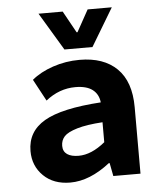

<svg xmlns="http://www.w3.org/2000/svg" viewBox="-53 -787 707 846"><g transform="rotate(-5 300.0 -364.5)"><path d="M249 -574.2 148.9 -741.2H255.9L309.1 -645H313L366.2 -741.2H473.1L373 -574.2ZM224.1 12.2Q150.4 12.2 105.7 -31.5Q61 -75.2 61 -141.1Q61 -227.5 137.5 -272.2Q213.9 -316.9 388.2 -328.1Q384.3 -364.7 357.9 -384.8Q331.5 -404.8 282.2 -404.8Q210.9 -404.8 150.9 -356.9L99.1 -453.1Q136.2 -484.4 192.9 -503.7Q249.5 -522.9 311 -522.9Q417.5 -522.9 476.3 -465.1Q535.2 -407.2 535.2 -293.9V0H415L403.8 -58.1H399.9Q310.1 12.2 224.1 12.2ZM271 -102.1Q327.6 -102.1 388.2 -151.9V-240.2Q317.9 -235.8 275.4 -223.1Q232.9 -210.4 217.5 -193.4Q202.1 -176.3 202.1 -151.9Q202.1 -127 220.2 -114.5Q238.3 -102.1 271 -102.1Z"/></g></svg>

Font: Office Code Pro Bold
Style: Regular
Weight: 700
Designer: Nathan Rutzky & Paul D. Hunt
Foundry: Adobe Systems Incorporated
Version: Version 1.004;PS 001.004;hotconv 1.0.70;makeotf.lib2.5.58329